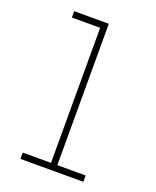

<svg xmlns="http://www.w3.org/2000/svg" viewBox="-132 -778 693 855"><g transform="rotate(20 214.0 -350.0)"><path d="M234 -30V-700H70V-670H204V-30H70V0H368V-30Z"/></g></svg>

Font: Space Cowgirl Thin
Style: Regular
Weight: 100
Designer: Valery Marier
Foundry: Valery Marier
Version: Version 1.000;hotconv 1.0.109;makeotfexe 2.5.65596